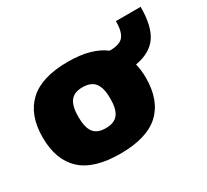

<svg xmlns="http://www.w3.org/2000/svg" viewBox="-115 -710 964 895"><g transform="rotate(-30 367.5 -263.0)"><path d="M302 10Q160 10 92.5 -53Q25 -116 25 -237Q25 -357 93 -420.5Q161 -484 302 -484Q367 -484 415.5 -470.5Q464 -457 498 -431Q554 -431 573 -456Q592 -481 592 -536H725Q725 -432 689 -380Q653 -328 572 -314Q581 -280 581 -237Q581 -116 513 -53Q445 10 302 10ZM302 -127Q348 -127 368.5 -153Q389 -179 389 -237Q389 -294 368.5 -320.5Q348 -347 302 -347Q257 -347 237 -320.5Q217 -294 217 -237Q217 -179 237 -153Q257 -127 302 -127Z"/></g></svg>

Font: Kanit ExtraBold
Style: Regular
Weight: 800
Designer: Katatrad Team
Foundry: CadsonDemak
Version: Version 2.000; ttfautohint (v1.8.3)